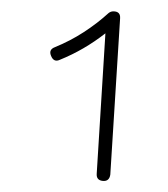

<svg xmlns="http://www.w3.org/2000/svg" viewBox="-20 -745 302 345"><path d="M165 -419.9Q152.8 -420.9 153.8 -433.1L169.4 -685.1Q131.3 -655.3 87.9 -637.7Q76.7 -632.3 71.8 -644.5Q66.9 -655.8 78.6 -660.2Q106 -671.4 130.1 -687Q154.3 -702.6 175.3 -721.7Q179.2 -724.6 183.6 -724.6Q196.8 -724.6 195.8 -711.9L178.2 -431.2Q176.3 -418.9 165 -419.9Z"/></svg>

Font: Mikhak-FD ExtraLight
Style: Regular
Weight: 200
Designer: Amin Abedi
Version: Version 3.2